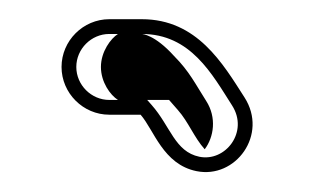

<svg xmlns="http://www.w3.org/2000/svg" viewBox="-20 -148 319 195"><path d="M124 -128.5H91C64.4 -128.5 42.5 -106.6 42.5 -80C42.5 -53.4 64.4 -31.5 91 -31.5H122.8C136.4 -16 145.6 18.9 179.5 25.8C219.3 34 252.6 -11.3 228.3 -49.1C206.3 -83.4 180.2 -128.5 124 -128.5ZM215.7 -40.9C232.9 -14.1 209 16.6 182.5 11.2C157.5 6 153.2 -19.7 134 -41.4L129.5 -46.5H91C72.7 -46.5 57.5 -61.7 57.5 -80C57.5 -98.3 72.7 -113.5 91 -113.5H124C173.7 -113.5 195.4 -72.6 215.7 -40.9ZM156.8 -91.1C137.1 -113 124.2 -113.5 124 -113.5H99.8C92.6 -109 82.5 -95.6 82.5 -80C82.5 -64.6 92 -51.4 99.8 -46.5H151.7L160.7 -36.2C171.3 -24.3 177.2 -8.3 187.9 3.6C197.2 -8.7 200.3 -28.6 189.4 -45.5C178.7 -62.2 172.4 -75.5 156.8 -91.1Z"/></svg>

Font: HoneyBee
Style: Blur
Weight: 700
Foundry: Cannot Into Space Fonts
Version: Version 0.89